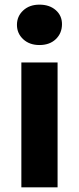

<svg xmlns="http://www.w3.org/2000/svg" viewBox="-20 -807 341 827"><path d="M72 0V-538H228V0ZM150 -613Q107 -613 80 -638Q53 -663 53 -700Q53 -737 80 -762Q107 -787 150 -787Q193 -787 220 -763.5Q247 -740 247 -703Q247 -664 220.5 -638.5Q194 -613 150 -613Z"/></svg>

Font: MOST Montserrat
Style: Bold
Weight: 700
Designer: Julieta Ulanovsky
Foundry: Julieta Ulanovsky
Version: Version 8.000;March 11, 2024;FontCreator 15.0.0.2926 64-bit